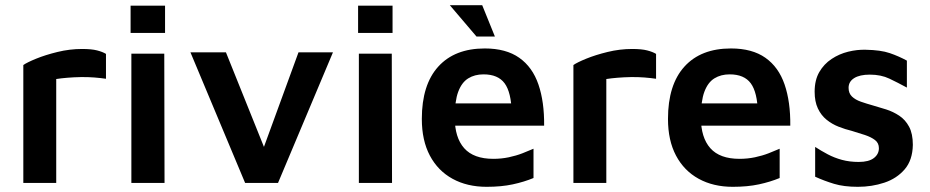

<svg xmlns="http://www.w3.org/2000/svg" viewBox="-20 -706 3588 741"><path d="M70 0V-455Q84 -465 119.5 -479.5Q155 -494 202 -505.5Q249 -517 297 -517Q333 -517 354.5 -511.5Q376 -506 389 -498V-402Q369 -405 343.5 -407Q318 -409 291.5 -408.5Q265 -408 240.5 -406Q216 -404 197 -401V0Z M487 0V-499H614L615 0ZM484 -579V-684H617V-579Z M926 0 715 -504H852L1014 -101L984 -99L1132 -504H1265L1053 0Z M1365 0V-499H1492L1493 0ZM1362 -579V-684H1495V-579Z M1858 15Q1783 15 1726.5 -16Q1670 -47 1639 -105.5Q1608 -164 1608 -247Q1608 -379 1671.5 -449Q1735 -519 1851 -519Q1933 -519 1984 -483Q2035 -447 2058 -380Q2081 -313 2080 -221H1690L1681 -307H1979L1955 -271Q1953 -350 1927.5 -384.5Q1902 -419 1846 -419Q1812 -419 1787 -403.5Q1762 -388 1748.5 -352Q1735 -316 1735 -253Q1735 -175 1771.5 -134Q1808 -93 1884 -93Q1915 -93 1943.5 -99Q1972 -105 1996.5 -114.5Q2021 -124 2039 -132V-19Q2003 -4 1959 5.5Q1915 15 1858 15ZM1819 -565 1716 -686H1841L1890 -565Z M2193 0V-455Q2207 -465 2242.5 -479.5Q2278 -494 2325 -505.5Q2372 -517 2420 -517Q2456 -517 2477.5 -511.5Q2499 -506 2512 -498V-402Q2492 -405 2466.5 -407Q2441 -409 2414.5 -408.5Q2388 -408 2363.5 -406Q2339 -404 2320 -401V0Z M2808 15Q2733 15 2676.5 -16Q2620 -47 2589 -105.5Q2558 -164 2558 -247Q2558 -379 2621.5 -449Q2685 -519 2801 -519Q2883 -519 2934 -483Q2985 -447 3008 -380Q3031 -313 3030 -221H2640L2631 -307H2929L2905 -271Q2903 -350 2877.5 -384.5Q2852 -419 2796 -419Q2762 -419 2737 -403.5Q2712 -388 2698.5 -352Q2685 -316 2685 -253Q2685 -175 2721.5 -134Q2758 -93 2834 -93Q2865 -93 2893.5 -99Q2922 -105 2946.5 -114.5Q2971 -124 2989 -132V-19Q2953 -4 2909 5.5Q2865 15 2808 15Z M3291 15Q3237 15 3199 3.5Q3161 -8 3126 -24V-139Q3149 -124 3174.5 -110.5Q3200 -97 3229.5 -89Q3259 -81 3294 -81Q3333 -81 3352.5 -96Q3372 -111 3372 -134Q3372 -154 3357 -165.5Q3342 -177 3318 -185Q3294 -193 3267 -201Q3242 -207 3216.5 -217Q3191 -227 3170 -244Q3149 -261 3136.5 -287.5Q3124 -314 3124 -352Q3124 -397 3142 -428Q3160 -459 3189.5 -478.5Q3219 -498 3253.5 -506.5Q3288 -515 3321 -514Q3379 -513 3414 -501Q3449 -489 3480 -472V-368Q3445 -387 3412.5 -402.5Q3380 -418 3337 -418Q3298 -418 3276.5 -404.5Q3255 -391 3255 -367Q3255 -346 3268 -333.5Q3281 -321 3302.5 -313.5Q3324 -306 3349 -299Q3374 -292 3400.5 -283.5Q3427 -275 3450.5 -259.5Q3474 -244 3488.5 -217Q3503 -190 3503 -147Q3502 -88 3471.5 -52.5Q3441 -17 3393 -1Q3345 15 3291 15Z"/></svg>

Font: Maven Pro SemiBold
Style: Regular
Weight: 600
Designer: Joe Prince
Foundry: Joe Prince
Version: Version 2.103